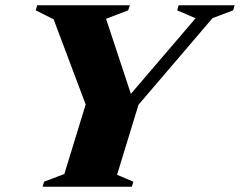

<svg xmlns="http://www.w3.org/2000/svg" viewBox="-20 -705 906 725"><path d="M718.5 -636 649 -666 654.5 -685H866L860.5 -666L782.5 -636.5L503 -309.5L422 -45L483.5 -19L478 0H141L146.5 -19L223 -48L303.5 -310.5L182.5 -632L115 -666L120.5 -685H470.5L464 -666L380.5 -634L483 -324L451 -323.5Z"/></svg>

Font: Newsreader 36pt ExtraBold
Style: Italic
Weight: 800
Italic angle: -17°
Designer: Hugues Gentile
Foundry: Production Type
Version: Version 1.003